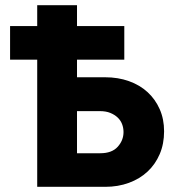

<svg xmlns="http://www.w3.org/2000/svg" viewBox="-20 -723 685 743"><path d="M124 -492H19V-622H124V-703H278V-622H461V-492H278V-424H387Q437 -424 479 -409Q521 -394 551 -366.5Q581 -339 598 -300.5Q615 -262 615 -215Q615 -166 598 -126.5Q581 -87 551 -59Q521 -31 479 -15.5Q437 0 387 0H124ZM368 -130Q413 -130 435.5 -155Q458 -180 458 -212Q458 -228 452.5 -242.5Q447 -257 435.5 -268Q424 -279 407 -286Q390 -293 366 -293H278V-130Z"/></svg>

Font: Tilda Sans Extra Bold
Style: Regular
Weight: 800
Designer: ParaType Ltd
Foundry: ParaType Ltd
Version: Version 1.009